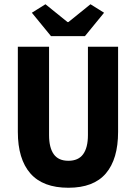

<svg xmlns="http://www.w3.org/2000/svg" viewBox="-20 -872 640 904"><path d="M302 12Q182 12 123 -55.5Q64 -123 64 -251V-652H211V-236Q211 -177 233 -146Q255 -115 302 -115Q349 -115 371.5 -146Q394 -177 394 -236V-652H536V-251Q536 -123 478.5 -55.5Q421 12 302 12ZM220 -702 130 -812 194 -852 298 -768H302L406 -852L470 -812L380 -702Z"/></svg>

Font: Source Code Pro
Style: Bold
Weight: 700
Monospace: yes
Designer: Paul D. Hunt, Teo Tuominen
Foundry: Adobe Systems Incorporated
Version: Version 2.030;PS 1.000;hotconv 16.6.51;makeotf.lib2.5.65220